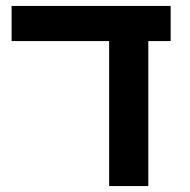

<svg xmlns="http://www.w3.org/2000/svg" viewBox="-20 -626 640 646"><path d="M479 0H347.2V-487.8H19V-606H554.2V-487.8H479Z"/></svg>

Font: Cousine
Style: Bold
Weight: 700
Monospace: yes
Designer: Steve Matteson
Foundry: Ascender Corporation
Version: Version 1.20